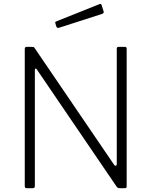

<svg xmlns="http://www.w3.org/2000/svg" viewBox="-20 -988 795 1008"><path d="M636 -742Q645 -742 645 -732V-11Q645 -5 643 -2.5Q641 0 635 0H613Q607 0 602.5 -0.5Q598 -1 593 -7L175 -621Q170 -629 166.5 -628Q163 -627 163 -621V-10Q163 0 152 0H120Q110 0 110 -11V-731Q110 -742 120 -742H147Q153 -742 156.5 -741Q160 -740 163 -734L579 -123Q584 -116 588.5 -118Q593 -120 593 -125V-732Q593 -742 602 -742ZM513 -963 524 -928Q527 -919 516 -915L289 -842Q284 -841 281.5 -842Q279 -843 276 -848L271 -864Q268 -873 274 -875L504 -967Q510 -969 513 -963Z"/></svg>

Font: Libre Franklin Thin ExtraLight
Style: Regular
Weight: 250
Version: Version 3.000